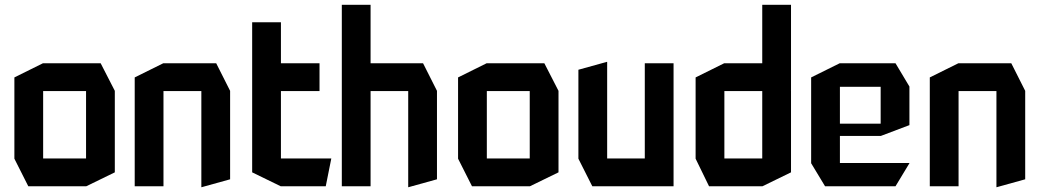

<svg xmlns="http://www.w3.org/2000/svg" viewBox="-20 -777 4345 801"><path d="M160 -397V-513H400L459 -398V-397ZM98 0 40 -115V-116H339V0ZM40 -116V-454L159 -513H160V-116ZM339 0V-397H459V-58L340 0Z M542 0V-454L661 -513H662V0ZM820 4V-397H940V-29L821 4ZM662 -397V-513H882L940 -398V-397Z M1032 -397V-684H1152V-513L1033 -397ZM1033 -397 1152 -513H1313V-397ZM1151 0 1032 -58V-397H1152V0ZM1152 0V-116H1362V-115L1339 0Z M1406 0V-757H1526V0ZM1683 4V-397H1803V-29L1684 4ZM1526 -397V-513H1745L1803 -398V-397Z M2011 -397V-513H2251L2310 -398V-397ZM1949 0 1891 -115V-116H2190V0ZM1891 -116V-454L2010 -513H2011V-116ZM2190 0V-397H2310V-58L2191 0Z M2670 0V-513H2790V0H2671ZM2451 0 2393 -115V-116H2670V0ZM2393 -116V-486L2512 -519H2513V-116Z M3279 -399 3160 -513V-757H3280V-399ZM3002 -397V-513H3199L3280 -398V-397ZM2938 0 2882 -115V-116H3160V0ZM2882 -116V-454L3001 -513H3002V-116ZM3160 0V-397H3280V-58L3161 0Z M3422 0 3364 -96V-97H3774V-96L3716 0ZM3364 -97V-454L3483 -513H3484V-97ZM3484 -210V-261H3654V-210ZM3484 -415V-513H3716L3774 -416V-415ZM3654 -210V-415H3774V-255L3655 -210Z M3859 0V-454L3978 -513H3979V0ZM4137 4V-397H4257V-29L4138 4ZM3979 -397V-513H4199L4257 -398V-397Z"/></svg>

Font: Foldit Medium
Style: Regular
Weight: 500
Version: Version 1.003